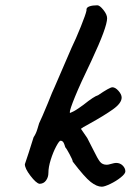

<svg xmlns="http://www.w3.org/2000/svg" viewBox="-20 -692 494 726"><path d="M255 -81Q255 -87 243 -109Q231 -131 228 -134Q228 -131 223.5 -145.5Q219 -160 209 -160Q204 -160 192.5 -138.5Q181 -117 172 -88.5Q163 -60 163 -38Q163 -22 154 -9.5Q145 3 129 3Q116 0 95 -27.5Q74 -55 74 -71L88 -113L107 -173Q116 -186 121.5 -204.5Q127 -223 128 -226Q137 -244 161 -302Q179 -348 187 -364Q214 -426 247 -503L250 -510Q267 -545 285.5 -591Q304 -637 307 -652V-654V-656Q307 -664 318.5 -668Q330 -672 348 -672Q357 -672 371 -654.5Q385 -637 385 -623Q385 -589 326 -463Q283 -374 263.5 -326Q244 -278 244 -268Q244 -265 245 -265Q247 -266 253 -268.5Q259 -271 267 -276Q274 -280 296 -296Q336 -328 351 -332Q395 -362 405 -362Q416 -362 428 -348.5Q440 -335 440 -323Q440 -302 407 -278.5Q374 -255 318 -224Q290 -209 286 -205Q286 -204 310 -170Q318 -155 323.5 -143.5Q329 -132 334 -123Q349 -92 358 -80.5Q367 -69 384 -69Q389 -69 401 -72.5Q413 -76 419 -76Q434 -76 444 -66Q454 -56 454 -44Q454 -35 436.5 -21Q419 -7 397 3.5Q375 14 365 14Q346 14 323 -4Q300 -22 255 -81Z"/></svg>

Font: Caveat
Style: Bold
Weight: 700
Designer: Pablo Impallari
Foundry: Pablo Impallari
Version: Version 1.500; ttfautohint (v1.6)